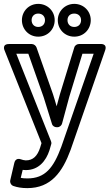

<svg xmlns="http://www.w3.org/2000/svg" viewBox="-35 -743 564 990"><path d="M82 133C90 134 92 134 98 134C164 134 202 87 220 32L229 1C231 -4 230 -10 228 -15L49 -466H111L190 -242C204 -198 218 -151 233 -104C236 -93 247 -87 257 -87H261C273 -87 283 -97 285 -106C297 -151 310 -200 322 -243L390 -466H448L281 14C241 122 198 177 106 177C92 177 80 176 72 174ZM71 78C51 71 41 86 39 96L18 186C15 198 22 212 34 216C54 223 77 227 106 227C228 227 287 144 329 30L507 -483C520 -520 483 -516 483 -516H372C362 -516 351 -509 348 -498L274 -257C268 -236 263 -217 257 -195C251 -215 245 -237 238 -258L153 -499C150 -507 140 -516 129 -516H12C-28 -516 -11 -482 -11 -482L179 -5L172 18C158 61 136 84 98 84C91 84 79 81 71 78ZM162 -604C142 -604 128 -618 128 -639C128 -659 142 -673 162 -673C184 -673 197 -658 197 -639C197 -618 183 -604 162 -604ZM162 -554C211 -554 247 -592 247 -639C247 -686 210 -723 162 -723C114 -723 78 -685 78 -639C78 -592 114 -554 162 -554ZM348 -604C327 -604 313 -618 313 -639C313 -659 326 -673 348 -673C370 -673 383 -658 383 -639C383 -618 369 -604 348 -604ZM348 -554C397 -554 433 -592 433 -639C433 -686 396 -723 348 -723C300 -723 263 -685 263 -639C263 -592 299 -554 348 -554Z"/></svg>

Font: Falling Sky
Style: Ou
Weight: 400
Designer: Paul D. Hunt
Foundry: Adobe Systems Incorporated
Version: Version 1.02